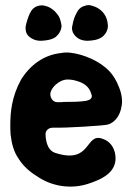

<svg xmlns="http://www.w3.org/2000/svg" viewBox="-20 -711 508 736"><path d="M269.5 -572.3C281.2 -560.5 295.9 -554.7 316.4 -554.7H317.4C337.9 -555.7 354.5 -558.6 367.2 -566.4C383.8 -576.2 393.6 -594.7 393.6 -611.3V-613.3C392.6 -632.8 386.7 -647.5 378.9 -658.2C363.3 -679.7 342.8 -686.5 328.1 -690.4C324.2 -691.4 321.3 -691.4 318.4 -691.4C314.5 -691.4 309.6 -690.4 304.7 -688.5C289.1 -684.6 279.3 -673.8 272.5 -659.2C265.6 -646.5 260.7 -631.8 257.8 -614.3C256.8 -610.4 255.9 -606.4 255.9 -603.5C255.9 -591.8 260.7 -581.1 269.5 -572.3ZM90.8 -571.3C103.5 -560.5 117.2 -554.7 136.7 -554.7H138.7C158.2 -555.7 175.8 -558.6 189.5 -566.4C204.1 -576.2 215.8 -594.7 215.8 -611.3V-613.3C212.9 -632.8 208 -647.5 199.2 -657.2C183.6 -677.7 165 -686.5 149.4 -689.5C146.5 -690.4 143.6 -690.4 139.6 -690.4C135.7 -690.4 129.9 -689.5 126 -688.5C109.4 -683.6 100.6 -672.9 93.8 -658.2C87.9 -645.5 83 -630.9 79.1 -613.3C78.1 -609.4 78.1 -606.4 78.1 -602.5C78.1 -589.8 82 -579.1 90.8 -571.3ZM155.3 -183.6C154.3 -199.2 152.3 -210.9 170.9 -219.7C173.8 -220.7 179.7 -221.7 184.6 -221.7C227.5 -219.7 380.9 -229.5 392.6 -233.4C424.8 -242.2 441.4 -274.4 445.3 -300.8C451.2 -322.3 446.3 -352.5 436.5 -376C416 -429.7 388.7 -450.2 364.3 -466.8C324.2 -494.1 254.9 -516.6 214.8 -507.8C147.5 -501 94.7 -460.9 60.5 -405.3C25.4 -341.8 19.5 -281.2 19.5 -233.4C19.5 -220.7 19.5 -209 20.5 -196.3C24.4 -162.1 32.2 -128.9 52.7 -100.6C69.3 -74.2 94.7 -51.8 122.1 -35.2C175.8 2 248 15.6 316.4 -5.9C374 -24.4 431.6 -52.7 421.9 -118.2C418 -145.5 401.4 -169.9 374 -178.7C304.7 -205.1 333 -79.1 191.4 -125C167 -132.8 158.2 -159.2 155.3 -183.6ZM226.6 -320.3C219.7 -319.3 210.9 -319.3 201.2 -319.3H200.2C181.6 -319.3 172.9 -336.9 172.9 -349.6C172.9 -373 206.1 -406.2 239.3 -406.2C251 -406.2 262.7 -404.3 275.4 -400.4C301.8 -392.6 322.3 -378.9 330.1 -350.6C331.1 -347.7 332 -344.7 332 -342.8C332 -333 324.2 -327.1 308.6 -324.2C281.2 -320.3 253.9 -320.3 226.6 -320.3Z"/></svg>

Font: Day Care
Style: Regular
Weight: 400
Designer: Noponies
Version: Version 1.000;PS 001.000;hotconv 1.0.88;makeotf.lib2.5.64775